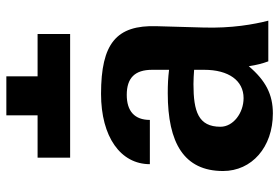

<svg xmlns="http://www.w3.org/2000/svg" viewBox="-154 -690 859 590"><g transform="rotate(-90 275.0 -395.5)"><path d="M355 -197C355 -122 322 -76 268 -76C222 -76 180 -108 180 -147C180 -215 227 -230 311 -230C326 -230 340 -229 355 -228ZM44 -139C44 -51 117 14 221 14C279 14 322 -8 366 -60C370 -35 374 -19 381 0H506C495 -43 482 -112 485 -202L489 -343C493 -467 436 -514 281 -514C149 -514 65 -454 65 -364H201C201 -411 228 -435 278 -435C330 -435 355 -410 355 -357V-305C330 -308 310 -309 283 -309C130 -309 44 -259 44 -139ZM465 -709H335V-805H215V-709H85V-609H465Z"/></g></svg>

Font: Perun
Style: Bold
Weight: 700
Foundry: Copyright (c) Stefan Peev, Context Ltd, 2016
Version: Version 1.089